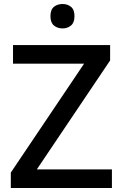

<svg xmlns="http://www.w3.org/2000/svg" viewBox="-20 -1032 614 959"><path d="M539 -93H34V-170L400 -714H45V-807H530V-730L164 -186H539ZM293 -1012Q317 -1012 334.5 -998Q352 -984 352 -951Q352 -919 334.5 -904.5Q317 -890 293 -890Q267 -890 249.5 -904.5Q232 -919 232 -951Q232 -984 249.5 -998Q267 -1012 293 -1012Z"/></svg>

Font: Noto Sans Kannada UI Medium
Style: Regular
Weight: 500
Designer: Jelle Bosma - Monotype Design Team
Foundry: Monotype Imaging Inc.
Version: Version 2.005; ttfautohint (v1.8.4.7-5d5b)